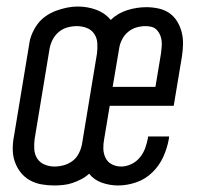

<svg xmlns="http://www.w3.org/2000/svg" viewBox="-20 -560 640 588"><path d="M145 8Q126 8 106.5 4.5Q87 1 70.5 -8.5Q54 -18 42.5 -33Q31 -48 25 -66Q19 -84 19 -104Q19 -124 23 -144L69 -422Q71 -439 77.5 -455Q84 -471 94.5 -485.5Q105 -500 120 -510.5Q135 -521 151.5 -527Q168 -533 184.5 -536.5Q201 -540 218 -540Q248 -540 275 -530Q302 -520 319 -499Q341 -520 370 -529Q399 -538 428 -538Q447 -538 465.5 -534Q484 -530 498.5 -520Q513 -510 522.5 -494.5Q532 -479 536.5 -461Q541 -443 540.5 -424Q540 -405 537 -386L512 -236H316L299 -134Q296 -119 296.5 -104Q297 -89 303.5 -76Q310 -63 323 -56.5Q336 -50 351 -50Q367 -50 382.5 -57.5Q398 -65 408.5 -78Q419 -91 424.5 -106Q430 -121 433 -137Q433 -138 433 -139Q433 -140 434 -142H498Q498 -140 497.5 -138Q497 -136 497 -134Q492 -106 480 -79.5Q468 -53 446.5 -32Q425 -11 397 -1.5Q369 8 342 8Q316 8 292 -0.5Q268 -9 253 -28Q242 -18 228.5 -11Q215 -4 201.5 0.5Q188 5 173.5 6.5Q159 8 145 8ZM325 -294H456L473 -396Q474 -405 475 -415Q476 -425 475 -434.5Q474 -444 470.5 -452.5Q467 -461 460.5 -468Q454 -475 445 -477.5Q436 -480 426 -480Q412 -480 398 -476Q384 -472 372.5 -462.5Q361 -453 354 -439.5Q347 -426 345 -412ZM147 -50Q161 -50 175.5 -54Q190 -58 202 -67Q214 -76 221 -89.5Q228 -103 231 -118L277 -396Q279 -412 278 -428Q277 -444 268.5 -456.5Q260 -469 245.5 -474.5Q231 -480 215 -480Q201 -480 186.5 -476Q172 -472 160.5 -462.5Q149 -453 142 -440Q135 -427 132 -412L86 -134Q84 -119 85 -103Q86 -87 94 -74.5Q102 -62 116.5 -56Q131 -50 147 -50Z"/></svg>

Font: Iosevka Curly Slab LtExObl
Style: Regular
Weight: 300
Width: 7
Italic angle: -9°
Monospace: yes
Designer: Belleve Invis
Foundry: Belleve Invis
Version: Version 11.1.0; ttfautohint (v1.8.3)